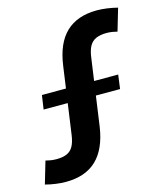

<svg xmlns="http://www.w3.org/2000/svg" viewBox="-174 -799 841 992"><g transform="rotate(-15 247.0 -302.5)"><path d="M55 105Q30 105 1 101Q-28 97 -54 90L-19 -29Q-8 -26 7 -23.5Q22 -21 38 -21Q73 -21 95 -31Q117 -41 129 -63.5Q141 -86 146 -123L196 -477Q212 -595 272.5 -652.5Q333 -710 438 -710Q463 -710 492 -706Q521 -702 548 -695L513 -576Q502 -579 487 -581.5Q472 -584 456 -584Q422 -584 399.5 -574Q377 -564 364.5 -541.5Q352 -519 347 -480L297 -126Q280 -10 220 47.5Q160 105 55 105ZM51 -361H459L449 -286H40Z"/></g></svg>

Font: Pathway Extreme SemiCondensed
Style: Bold Italic
Weight: 700
Width: 4
Italic angle: -8°
Version: Version 1.001;gftools[0.9.26]